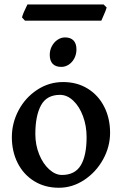

<svg xmlns="http://www.w3.org/2000/svg" viewBox="-20 -844 558 878"><path d="M34.2 -216.8Q34.2 -281.2 64.9 -339.4Q95.7 -397.5 149.7 -433.1Q203.6 -468.8 268.6 -468.8Q332.5 -468.8 381.1 -438.7Q429.7 -408.7 456.5 -356Q483.4 -303.2 483.4 -236.8Q483.4 -172.9 451.2 -114.7Q418.9 -56.6 365 -21Q311 14.6 249.5 14.6Q185.5 14.6 136.7 -15.4Q87.9 -45.4 61 -98.1Q34.2 -150.9 34.2 -216.8ZM141.6 -231Q141.6 -181.2 159.2 -137.9Q176.8 -94.7 205.1 -69.3Q233.4 -43.9 263.2 -43.9Q322.8 -43.9 349.4 -88.1Q376 -132.3 376 -217.3Q376 -268.1 359.6 -312.5Q343.3 -356.9 315.2 -383.5Q287.1 -410.2 254.4 -410.2Q193.4 -410.2 167.5 -362.3Q141.6 -314.5 141.6 -231ZM207.5 -593.3Q207.5 -614.7 217.3 -633.1Q227.1 -651.4 243.2 -662.1Q259.3 -672.9 277.3 -672.9Q302.7 -672.9 316.2 -658.9Q329.6 -645 329.6 -618.2Q329.6 -596.2 320.3 -577.9Q311 -559.6 294.9 -548.8Q278.8 -538.1 260.3 -538.1Q234.4 -538.1 220.9 -552.2Q207.5 -566.4 207.5 -593.3ZM94.2 -749.5 80.6 -764.2Q84 -780.8 105.5 -823.7H453.6L467.8 -809.6Q465.3 -798.3 448.7 -761.7Q444.8 -753.9 443.4 -749.5Z"/></svg>

Font: David Libre Medium
Style: Regular
Weight: 500
Version: Version 1.000